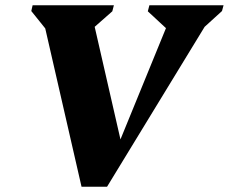

<svg xmlns="http://www.w3.org/2000/svg" viewBox="-20 -710 870 730"><path d="M290 0 152 -602 99 -668 104 -690H413L407 -667L340 -608L438 -180L611 -603L542 -667L548 -690H830L824 -668L758 -608L387 0Z"/></svg>

Font: Platypi ExtraBold
Style: Italic
Weight: 800
Italic angle: -13°
Designer: David Sargent
Foundry: Bolt Cutter Type
Version: Version 1.200; ttfautohint (v1.8.4.7-5d5b)